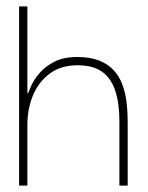

<svg xmlns="http://www.w3.org/2000/svg" viewBox="-20 -583 466 603"><path d="M40 0V-563H66V-290H68Q71 -298 79.5 -316.5Q88 -335 105.5 -355Q123 -375 151.5 -389.5Q180 -404 222 -404Q263 -404 291 -393Q319 -382 337 -362.5Q355 -343 364.5 -317Q374 -291 377.5 -262Q381 -233 381 -202V0H355V-202Q355 -257 342.5 -296.5Q330 -336 301.5 -357Q273 -378 224 -378Q172 -378 137 -352.5Q102 -327 84 -284.5Q66 -242 66 -190V0Z"/></svg>

Font: Darker Grotesque Light
Style: Regular
Weight: 300
Designer: Gabriel Lam
Foundry: TypeRant
Version: Version 1.000;gftools[0.9.28]